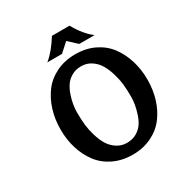

<svg xmlns="http://www.w3.org/2000/svg" viewBox="-175 -872 953 1007"><g transform="rotate(-30 301.5 -368.0)"><path d="M212.9 -428.2Q195.8 -377 195.8 -330.6Q195.8 -284.2 199.5 -252.7Q203.1 -221.2 213.6 -185.8Q224.1 -150.4 240.2 -123.3Q256.3 -96.2 283.4 -78.4Q310.5 -60.5 343.8 -60.5Q377 -60.5 401.9 -74.7Q426.8 -88.9 441.7 -110.6Q456.5 -132.3 465.8 -162.1Q482.9 -214.4 482.9 -259.8Q482.9 -305.2 479.2 -336.7Q475.6 -368.2 465.1 -403.6Q454.6 -439 438.5 -466.3Q422.4 -493.7 395.3 -511.5Q368.2 -529.3 335.2 -529.3Q302.2 -529.3 277.3 -515.1Q252.4 -501 237.5 -479.2Q222.7 -457.5 212.9 -428.2ZM585.4 -410.6Q602.1 -356.4 602.1 -294.9Q602.1 -233.4 585.4 -179.4Q568.8 -125.5 536.9 -83.3Q504.9 -41 454.1 -16.4Q403.3 8.3 339.6 8.3Q275.9 8.3 224.9 -16.1Q173.8 -40.5 141.8 -82.8Q109.9 -125 93 -179.2Q76.2 -233.4 76.2 -294.9Q76.2 -356.4 93 -410.9Q109.9 -465.3 141.8 -507.6Q173.8 -549.8 224.9 -574.5Q275.9 -599.1 339.8 -599.1Q403.8 -599.1 454.6 -574.5Q505.4 -549.8 537.1 -507.3Q568.8 -464.8 585.4 -410.6ZM478.5 -635.3H385.7L334 -683.1L281.2 -635.3H192.4Q239.7 -673.8 282.7 -743.7H389.6Q428.2 -672.9 478.5 -635.3Z"/></g></svg>

Font: Rachana
Style: Bold
Weight: 700
Designer: Hussain KH
Foundry: Hussain KH, Rajeesh K Nambiar, Santhosh Thottingal, Swathanthra Malayalam Computing (http://smc.org.in)
Version: Version 7.0.0+20221109